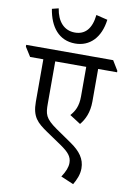

<svg xmlns="http://www.w3.org/2000/svg" viewBox="-147 -939 786 1159"><g transform="rotate(10 245.5 -359.0)"><path d="M250 -682C339 -682 403 -745 417 -857L347 -874C338 -788 299 -747 237 -747C170 -747 128 -796 116 -874L76 -864C93 -756 150 -682 250 -682ZM386 156C404 125 419 92 419 54C419 -4 387 -47 327 -88L231 -154C155 -207 151 -232 151 -298V-555H341V-373C341 -314 323 -281 297 -252L364 -209C392 -243 414 -288 414 -356V-555H530V-564L494 -623H-39V-612L-3 -555H78V-295C78 -201 113 -171 177 -127L270 -64C319 -30 342 -6 342 34C342 60 331 88 308 123Z"/></g></svg>

Font: Noto Serif Devanagari SemiCondensed
Style: Regular
Weight: 400
Width: 4
Designer: Universal Thirst, Indian Type Foundry and the Monotype Design Team
Foundry: Monotype Imaging Inc.
Version: Version 2.004